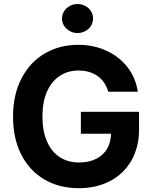

<svg xmlns="http://www.w3.org/2000/svg" viewBox="-20 -944 773 973"><path d="M378.5 -586.6Q323.7 -586.6 282.5 -559.3Q241.2 -531.9 218.1 -479.6Q195.1 -427.3 195.1 -354.4Q195.1 -280.5 217.7 -228.1Q240.3 -175.6 282 -148.1Q323.7 -120.6 380.1 -120.6Q430.6 -120.6 467.4 -139.1Q504.2 -157.5 523.5 -191.3Q542.8 -225.1 542.8 -270.7L572.9 -266.4H389.8V-377.3H684.7V-288.9Q684.7 -197.9 645.8 -130.2Q606.9 -62.6 537.6 -26.5Q468.3 9.7 379.3 9.7Q280.3 9.7 204.9 -34.5Q129.5 -78.7 87.8 -160.6Q46.1 -242.5 46.1 -352.8Q46.1 -464.7 89.2 -547.2Q132.3 -629.6 207.2 -673.2Q282.1 -716.9 376.1 -716.9Q454.8 -716.9 520.1 -686.7Q585.5 -656.5 626.9 -602.4Q668.4 -548.3 678.2 -479.2H528.8Q519 -512.8 498.5 -536.8Q477.9 -560.8 447.5 -573.7Q417.1 -586.6 378.5 -586.6ZM294.1 -850Q294.1 -869.9 304.9 -887Q315.7 -904 333.7 -913.8Q351.6 -923.6 373 -923.6Q394.2 -923.6 412.4 -913.8Q430.7 -904 441.2 -887Q451.6 -869.9 451.6 -850Q451.6 -830.2 441.2 -813.3Q430.7 -796.4 412.4 -786.5Q394.2 -776.5 373 -776.5Q351.6 -776.5 333.7 -786.5Q315.7 -796.4 304.9 -813.3Q294.1 -830.2 294.1 -850Z"/></svg>

Font: Pretendard Variable
Style: Regular
Weight: 400
Designer: Base glyphs from Inter by Rasmus Andersson; Hangul glyphs from Noto Sans CJK(Source Han Sans) by Jang Soo-young and Kang
Foundry: Kil Hyung-jin
Version: Version 1.100;FEAKit 1.0